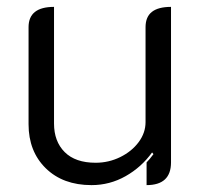

<svg xmlns="http://www.w3.org/2000/svg" viewBox="-20 -529 590 558"><path d="M477 -57Q477 9 406 9V-57Q414 -65 426 -81L422 -86Q391 -43 345 -17Q299 9 246 9Q163 9 113 -40Q63 -89 63 -168V-450Q63 -509 137 -509V-170Q137 -118 168 -87Q199 -56 258 -56Q296 -56 329.5 -72.5Q363 -89 383 -116Q403 -143 403 -174V-450Q403 -480 421.5 -494.5Q440 -509 477 -509Z"/></svg>

Font: K2D Light
Style: Regular
Weight: 300
Designer: Katatrad Aksorn Co.,Ltd.
Foundry: Cadson Demak Co.,Ltd.
Version: Version 1.000; ttfautohint (v1.6)